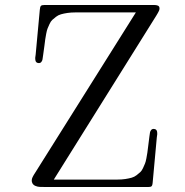

<svg xmlns="http://www.w3.org/2000/svg" viewBox="-20 -750 740 770"><path d="M282.2 -700.2Q264.6 -700.2 250 -698Q235.4 -695.8 224.4 -692.6Q213.4 -689.5 204.6 -682.6Q195.8 -675.8 189.7 -670.2Q183.6 -664.6 178.7 -653.8Q173.8 -643.1 170.9 -636Q168 -628.9 165.3 -614.7Q162.6 -600.6 161.4 -592Q160.2 -583.5 158.2 -566.9L152.8 -527.8Q151.4 -517.1 150.4 -511.5Q149.4 -505.9 145.5 -501.2Q141.6 -496.6 134.8 -497.1Q124 -497.6 122.1 -507.8Q120.1 -518.1 123 -530.8L139.2 -706.1Q139.2 -707.5 139.6 -710.4Q140.6 -722.2 143.8 -726.1Q147 -730 158.2 -730H564.9Q570.3 -730 577.6 -730Q585 -730 588.9 -730Q592.8 -730 597.9 -730Q603 -730 605.5 -729.5Q607.9 -729 610.8 -728.3Q613.8 -727.5 615.5 -726.3Q617.2 -725.1 618.2 -723.1Q619.1 -721.2 619.6 -718.8Q620.1 -716.3 619.6 -713.6Q619.1 -710.9 618.4 -708.7Q617.7 -706.5 615.7 -702.9Q613.8 -699.2 612.8 -697.5Q611.8 -695.8 609.4 -691.7Q606.9 -687.5 606 -686L195.8 -29.8H450.2Q467.8 -29.8 482.4 -32Q497.1 -34.2 508.1 -37.4Q519 -40.5 527.8 -47.4Q536.6 -54.2 542.7 -59.8Q548.8 -65.4 553.7 -76.2Q558.6 -86.9 561.5 -94Q564.5 -101.1 567.1 -115.2Q569.8 -129.4 571 -137.9Q572.3 -146.5 574.2 -163.1L579.1 -202.1Q580.6 -212.9 581.5 -218.5Q582.5 -224.1 586.4 -228.8Q590.3 -233.4 597.2 -232.9Q607.9 -232.4 609.9 -222.2Q611.8 -211.9 608.9 -199.2L592.8 -23.9Q592.8 -22.5 592.3 -18.3Q591.8 -14.2 591.6 -12.9Q591.3 -11.7 590.8 -9Q590.3 -6.3 589.6 -5.6Q588.9 -4.9 587.6 -3.2Q586.4 -1.5 584.5 -1.2Q582.5 -1 580.1 -0.5Q577.6 0 574.2 0H164.1Q146.5 0 138.4 -0.5Q130.4 -1 122.1 -4.4Q113.8 -7.8 109.9 -15.1Q108.9 -17.1 108.4 -19.3Q107.9 -21.5 107.4 -23.2Q106.9 -24.9 107.4 -27.3Q107.9 -29.8 107.9 -31.2Q107.9 -32.7 108.9 -35.2Q109.9 -37.6 110.4 -38.8Q110.8 -40 112.3 -42.7Q113.8 -45.4 114.3 -46.4Q114.7 -47.4 116.7 -50.5Q118.7 -53.7 119.1 -54.2L524.9 -700.2Z"/></svg>

Font: Director Light
Style: Regular
Weight: 100
Designer: Ange Degheest & May Jolivet & Justine Herbel
Foundry: Velvetyne Type Foundry
Version: Version 1.000;FEAKit 1.0